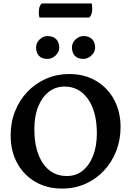

<svg xmlns="http://www.w3.org/2000/svg" viewBox="-20 -1086 764 1118"><path d="M342 12Q252 12 184.5 -28Q117 -68 79.5 -137.5Q42 -207 42 -297Q42 -374 68 -439Q94 -504 140.5 -552.5Q187 -601 249.5 -628Q312 -655 383 -655Q472 -655 539.5 -615Q607 -575 644.5 -505.5Q682 -436 682 -346Q682 -271 656.5 -206Q631 -141 585 -92Q539 -43 477 -15.5Q415 12 342 12ZM369 -61Q422 -61 461 -92Q500 -123 522 -179Q544 -235 544 -309Q544 -435 493 -508.5Q442 -582 355 -582Q304 -582 264.5 -551.5Q225 -521 202.5 -465.5Q180 -410 180 -334Q180 -208 230.5 -134.5Q281 -61 369 -61ZM466 -743Q432 -743 415.5 -761.5Q399 -780 399 -809Q399 -837 420 -856.5Q441 -876 466 -876Q499 -876 516.5 -857.5Q534 -839 534 -809Q534 -783 512.5 -763Q491 -743 466 -743ZM257 -743Q223 -743 206.5 -761.5Q190 -780 190 -809Q190 -837 211 -856.5Q232 -876 257 -876Q290 -876 307.5 -857.5Q325 -839 325 -809Q325 -783 304 -763Q283 -743 257 -743ZM500 -984H210Q206 -993 206 -1013Q206 -1051 223 -1066H514Q515 -1061 516 -1053Q517 -1045 517 -1036Q517 -999 500 -984Z"/></svg>

Font: Petrona
Style: Bold
Weight: 700
Designer: Ringo R. Seeber
Foundry: Ringo R. Seeber
Version: Version 2.001; ttfautohint (v1.8.3)